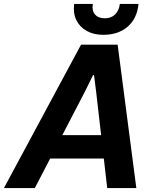

<svg xmlns="http://www.w3.org/2000/svg" viewBox="-59 -956 786 976"><path d="M-39 0 353 -729H539L634 0H486L430 -487L419 -574H414L372 -489L118 0ZM182 -150 241 -269H470L482 -150ZM466 -779Q417 -779 381.5 -799Q346 -819 329 -854Q312 -889 318 -936H413Q407 -902 424 -882.5Q441 -863 474 -863Q507 -863 527 -883.5Q547 -904 550 -936H645Q638 -862 590 -820.5Q542 -779 466 -779Z"/></svg>

Font: Mona Sans ExtraLight
Style: Bold Italic
Weight: 700
Italic angle: -11.6951°
Version: Version 2.000